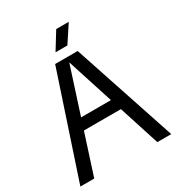

<svg xmlns="http://www.w3.org/2000/svg" viewBox="-205 -1011 1052 1140"><g transform="rotate(-30 321.5 -441.0)"><path d="M10 0 244.1 -705H398.6L633 0H537.7L321.5 -671.4L105 0ZM158.3 -277.7V-353.7H484.5V-277.7ZM353.3 -881.6H439.3L362 -764H280.8Z"/></g></svg>

Font: TikTok Sans Light
Style: Regular
Weight: 300
Version: Version 4.000